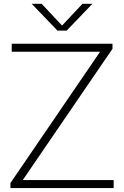

<svg xmlns="http://www.w3.org/2000/svg" viewBox="-20 -964 636 984"><path d="M33.5 0V-26L493 -699H40V-740H556.5V-714L96.5 -41H562.5V0ZM274.5 -807 142.5 -944.5H193.5L298 -833L402.5 -944.5H453.5L321.5 -807Z"/></svg>

Font: Encode Sans SemiExpanded SemiExpanded ExtraLight
Style: Regular
Weight: 200
Width: 6
Designer: Multiple Designers
Foundry: Impallari Type
Version: Version 3.000; ttfautohint (v1.8.3) -l 8 -r 50 -G 200 -x 14 